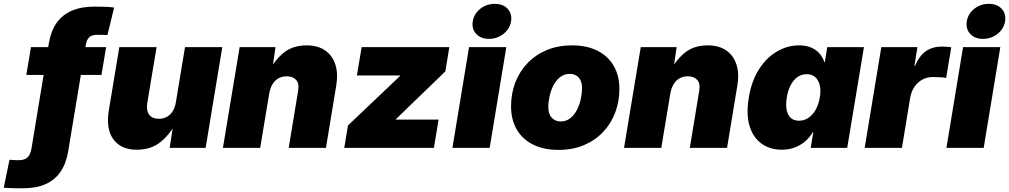

<svg xmlns="http://www.w3.org/2000/svg" viewBox="-109 -777 5304 1009"><path d="M448.7 -529.3 424.3 -383.3H29.3L53.7 -529.3ZM12.7 212.4Q-6.8 212.4 -26.4 212.2Q-45.9 211.9 -62.3 211.2Q-78.6 210.4 -89.4 209.5L-59.1 62.5Q-49.8 63.5 -36.1 64.2Q-22.5 64.9 -11.2 64.9Q19 64.9 34.9 50.8Q50.8 36.6 56.2 4.9L147.5 -548.3Q158.2 -613.3 188.2 -656.2Q218.3 -699.2 268.1 -720.7Q317.9 -742.2 387.7 -742.2Q418.5 -742.2 445.6 -741.2Q472.7 -740.2 490.7 -737.3L455.6 -592.8Q446.3 -593.3 432.6 -593.8Q418.9 -594.2 402.8 -594.2Q375 -594.2 360.8 -582Q346.7 -569.8 342.3 -542.5L249.5 17.1Q238.8 82.5 209 125.7Q179.2 168.9 130.4 190.7Q81.5 212.4 12.7 212.4Z M609.9 9.8Q552.7 9.8 516.4 -15.9Q480 -41.5 466.3 -87.2Q452.6 -132.8 462.4 -193.8L518.1 -529.3H713.9L665 -236.3Q658.7 -197.3 674.6 -175Q690.4 -152.8 726.1 -152.8Q749.5 -152.8 767.8 -162.8Q786.1 -172.9 798.6 -192.6Q811 -212.4 815.4 -240.7L863.3 -529.3H1059.1L971.7 0H782.7L804.2 -141.1H820.8Q788.6 -76.2 737.8 -33.2Q687 9.8 609.9 9.8Z M1305.2 -281.7 1258.3 0H1062.5L1150.4 -529.3H1338.9L1318.4 -388.2L1300.3 -394Q1332.5 -459 1380.6 -498.8Q1428.7 -538.6 1502 -538.6Q1562 -538.6 1600.3 -511.5Q1638.7 -484.4 1653.6 -437Q1668.5 -389.6 1658.2 -328.6L1604 0H1408.2L1457.5 -298.8Q1464.4 -338.4 1447 -357.2Q1429.7 -376 1397.9 -376Q1372.1 -376 1352.8 -364.5Q1333.5 -353 1321.5 -331.8Q1309.6 -310.5 1305.2 -281.7Z M1700.2 0 1719.7 -117.7 1994.1 -378.4 1994.6 -380.4H1766.6L1791.5 -529.3H2252.4L2231.4 -401.9L1971.2 -150.4V-148.4H2195.8L2171.4 0Z M2268.6 0 2356 -529.3H2551.8L2464.4 0ZM2460.4 -572.8Q2417.5 -572.8 2393.3 -599.1Q2369.1 -625.5 2375.5 -665Q2381.8 -704.6 2414.8 -730.7Q2447.8 -756.8 2491.2 -756.8Q2534.7 -756.8 2558.8 -730.7Q2583 -704.6 2576.7 -665Q2570.3 -625.5 2537.1 -599.1Q2503.9 -572.8 2460.4 -572.8Z M2826.2 10.7Q2748 10.7 2692.1 -17.3Q2636.2 -45.4 2606.4 -96.9Q2576.7 -148.4 2576.7 -218.3Q2576.7 -285.6 2599.1 -343.8Q2621.6 -401.9 2663.8 -445.8Q2706.1 -489.7 2765.1 -514.2Q2824.2 -538.6 2897 -538.6Q2975.1 -538.6 3030.8 -510.5Q3086.4 -482.4 3116.2 -430.9Q3146 -379.4 3146 -309.6Q3146 -244.6 3124.5 -186.8Q3103 -128.9 3061.5 -84.5Q3020 -40 2960.7 -14.6Q2901.4 10.7 2826.2 10.7ZM2836.9 -138.7Q2866.7 -138.7 2888.2 -156Q2909.7 -173.3 2923.3 -200.2Q2937 -227.1 2943.4 -257.6Q2949.7 -288.1 2949.7 -314.5Q2949.7 -339.4 2941.2 -356Q2932.6 -372.6 2918.2 -380.6Q2903.8 -388.7 2886.2 -388.7Q2856 -388.7 2834.5 -371.8Q2813 -355 2799.3 -328.1Q2785.6 -301.3 2779.1 -271.2Q2772.5 -241.2 2772.5 -214.4Q2772.5 -176.8 2791.3 -157.7Q2810.1 -138.7 2836.9 -138.7Z M3413.1 -281.7 3366.2 0H3170.4L3258.3 -529.3H3446.8L3426.3 -388.2L3408.2 -394Q3440.4 -459 3488.5 -498.8Q3536.6 -538.6 3609.9 -538.6Q3669.9 -538.6 3708.3 -511.5Q3746.6 -484.4 3761.5 -437Q3776.4 -389.6 3766.1 -328.6L3711.9 0H3516.1L3565.4 -298.8Q3572.3 -338.4 3554.9 -357.2Q3537.6 -376 3505.9 -376Q3480 -376 3460.7 -364.5Q3441.4 -353 3429.4 -331.8Q3417.5 -310.5 3413.1 -281.7Z M4000 9.8Q3937 9.8 3892.6 -22.5Q3848.1 -54.7 3829.8 -116Q3811.5 -177.2 3826.2 -264.6Q3840.8 -353 3880.4 -414.1Q3919.9 -475.1 3974.6 -506.8Q4029.3 -538.6 4089.4 -538.6Q4126 -538.6 4152.6 -527.6Q4179.2 -516.6 4196.8 -496.8Q4214.4 -477.1 4223.1 -450.7H4225.6L4238.3 -529.3H4431.2L4343.3 0H4151.4L4165 -82H4162.1Q4146 -54.2 4121.8 -33.7Q4097.7 -13.2 4066.9 -1.7Q4036.1 9.8 4000 9.8ZM4089.8 -142.6Q4116.7 -142.6 4139.2 -157.5Q4161.6 -172.4 4177.2 -200Q4192.9 -227.5 4199.2 -264.6Q4205.6 -302.7 4198.7 -330.1Q4191.9 -357.4 4174.6 -372.3Q4157.2 -387.2 4129.9 -387.2Q4103.5 -387.2 4082.3 -372.3Q4061 -357.4 4046.4 -330.1Q4031.7 -302.7 4025.9 -264.6Q4019.5 -227.1 4024.9 -199.7Q4030.3 -172.4 4046.6 -157.5Q4063 -142.6 4089.8 -142.6Z M4435.1 0 4522.5 -529.3H4712.4L4696.3 -430.7H4699.2Q4723.1 -485.4 4757.8 -508.8Q4792.5 -532.2 4841.3 -532.2Q4855 -532.2 4866.7 -531.2Q4878.4 -530.3 4890.1 -528.8L4863.3 -367.7Q4851.6 -370.1 4830.6 -371.1Q4809.6 -372.1 4792.5 -372.1Q4762.7 -372.1 4738 -358.6Q4713.4 -345.2 4696.8 -321Q4680.2 -296.9 4674.3 -263.7L4630.9 0Z M4864.7 0 4952.1 -529.3H5147.9L5060.5 0ZM5056.6 -572.8Q5013.7 -572.8 4989.5 -599.1Q4965.3 -625.5 4971.7 -665Q4978 -704.6 5011 -730.7Q5043.9 -756.8 5087.4 -756.8Q5130.9 -756.8 5155 -730.7Q5179.2 -704.6 5172.9 -665Q5166.5 -625.5 5133.3 -599.1Q5100.1 -572.8 5056.6 -572.8Z"/></svg>

Font: Inter 24pt Black
Style: Italic
Weight: 900
Italic angle: -9.3988°
Designer: Rasmus Andersson
Foundry: rsms
Version: Version 4.001;git-66647c0bb